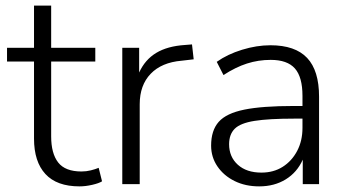

<svg xmlns="http://www.w3.org/2000/svg" viewBox="-20 -655 1234 683"><path d="M263 8Q182 8 141.5 -36Q101 -80 101 -162V-436H5V-485H101V-635H162V-485H319V-436H162V-170Q162 -109 187 -77Q212 -45 270 -45Q287 -45 303 -49Q319 -53 331 -58L343 -10Q332 -3 308 2.5Q284 8 263 8Z M415 0V-485H475V-397Q496 -443 536 -467Q576 -491 638 -495L663 -497L669 -444L626 -439Q555 -433 516 -392.5Q477 -352 477 -284V0Z M902 8Q853 8 814.5 -11Q776 -30 753.5 -63Q731 -96 731 -137Q731 -191 758 -221.5Q785 -252 849 -265Q913 -278 1025 -278H1056V-314Q1056 -381 1029 -411.5Q1002 -442 943 -442Q899 -442 858.5 -429Q818 -416 775 -388L751 -435Q789 -462 841 -478Q893 -494 942 -494Q1030 -494 1072.5 -449Q1115 -404 1115 -311V0H1057V-87Q1037 -42 996.5 -17Q956 8 902 8ZM910 -41Q953 -41 985.5 -61.5Q1018 -82 1037 -118Q1056 -154 1056 -200V-233H1026Q936 -233 885.5 -225Q835 -217 815 -197Q795 -177 795 -142Q795 -97 826 -69Q857 -41 910 -41Z"/></svg>

Font: Nunito Sans Light
Style: Regular
Weight: 300
Designer: Vernon Adams
Foundry: Vernon Adams
Version: Version 3.101; ttfautohint (v1.8.4.7-5d5b);gftools[0.9.27]